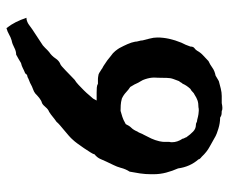

<svg xmlns="http://www.w3.org/2000/svg" viewBox="-77 -547 708 594"><g transform="rotate(90 277.0 -250.0)"><path d="M67 84Q56 70 48.5 55Q41 40 35 22H39Q49 20 56.5 14.5Q64 9 71 4L112 -23Q121 -28 128 -35.5Q135 -43 141 -48Q153 -56 160.5 -67.5Q168 -79 179 -83Q180 -83 185.5 -87.5Q191 -92 198 -99Q205 -106 213 -113.5Q221 -121 227 -127Q234 -131 242.5 -139Q251 -147 259.5 -155.5Q268 -164 274.5 -172Q281 -180 285 -184Q287 -187 288 -189.5Q289 -192 291 -195H266Q258 -195 251 -195.5Q244 -196 239 -199H231H230H228H226H225H224Q220 -199 210 -201Q205 -203 201 -206Q197 -209 193 -211L192 -212Q184 -216 180 -219Q167 -227 153 -239Q144 -245 138 -252.5Q132 -260 129 -265Q122 -278 116.5 -290.5Q111 -303 109 -314Q109 -319 107 -325.5Q105 -332 105 -337Q103 -346 99.5 -358.5Q96 -371 96 -383Q96 -418 112 -457Q119 -470 124 -485Q124 -494 129 -497.5Q134 -501 137 -506Q143 -517 151.5 -524.5Q160 -532 169 -541Q180 -546 189.5 -553Q199 -560 214 -563Q217 -565 221.5 -567.5Q226 -570 231 -573Q242 -576 254 -579Q266 -582 277 -582H299Q302 -583 307.5 -583.5Q313 -584 314 -584Q321 -584 323 -582Q328 -582 333 -581.5Q338 -581 344 -577Q361 -577 378.5 -571.5Q396 -566 401 -563Q418 -553 434 -544.5Q450 -536 465 -520Q473 -514 473 -510Q496 -484 501 -447Q509 -429 514 -410Q519 -391 519 -371V-363Q519 -346 516.5 -329Q514 -312 511 -297Q503 -285 499 -269Q496 -258 490.5 -247Q485 -236 480 -225Q476 -217 472 -207Q468 -197 457 -188V-187Q457 -185 451.5 -176Q446 -167 438.5 -156Q431 -145 424 -135.5Q417 -126 413 -122Q408 -116 400 -109Q392 -102 383.5 -95Q375 -88 367.5 -81.5Q360 -75 357 -71Q347 -64 340.5 -58.5Q334 -53 326 -48Q318 -45 311.5 -37Q305 -29 299 -26Q291 -24 283 -17.5Q275 -11 269 -5Q264 -1 255.5 2Q247 5 242 8Q237 11 230 13.5Q223 16 218 19Q211 19 207 26Q197 30 190.5 33.5Q184 37 175 39Q170 42 162.5 46.5Q155 51 149 54Q138 54 127 60Q116 66 105 68Q95 71 86.5 76Q78 81 67 84ZM364 -285Q369 -296 375.5 -302.5Q382 -309 387 -321Q390 -325 392 -330.5Q394 -336 397 -341Q403 -352 408.5 -364Q414 -376 417 -389Q419 -399 419 -404V-420Q420 -423 420 -428Q420 -445 409 -461Q409 -464 407 -467Q405 -470 405 -472Q396 -485 387 -493.5Q378 -502 367 -502Q362 -502 359 -504Q356 -506 351 -506Q340 -509 333 -510Q326 -511 322 -511Q315 -511 312 -510Q299 -510 290.5 -507Q282 -504 273 -498Q268 -496 264.5 -492Q261 -488 255 -485Q244 -473 239 -461Q236 -458 235 -455.5Q234 -453 231 -450Q228 -442 224.5 -432.5Q221 -423 221 -412Q221 -394 220.5 -384.5Q220 -375 220 -373Q220 -360 225 -345Q227 -338 231.5 -331Q236 -324 239 -317Q241 -312 244 -307.5Q247 -303 249 -299Q257 -294 265.5 -286Q274 -278 285 -273Q296 -270 305.5 -269.5Q315 -269 323 -269Q333 -272 341.5 -274.5Q350 -277 364 -285Z"/></g></svg>

Font: Kirang Haerang sl
Style: Regular
Weight: 400
Version: Version 1.00